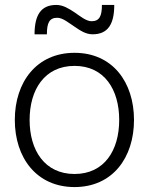

<svg xmlns="http://www.w3.org/2000/svg" viewBox="-20 -746 603 778"><path d="M282 12C436 12 523 -107 523 -260C523 -413 436 -532 282 -532C128 -532 40 -413 40 -260C40 -107 128 12 282 12ZM100 -260C100 -383 161 -479 282 -479C403 -479 463 -383 463 -260C463 -137 403 -41 282 -41C161 -41 100 -137 100 -260ZM120 -607H170C170 -653 180 -674 212 -674C235 -674 260 -652 282 -638C304 -623 327 -607 355 -607C418 -607 443 -649 443 -726H393C393 -681 383 -660 351 -660C329 -660 304 -681 282 -696C259 -711 236 -726 208 -726C146 -726 120 -685 120 -607Z"/></svg>

Font: Aspekta 250
Style: Regular
Weight: 250
Designer: Ivo Dolenc
Version: Version 2.000